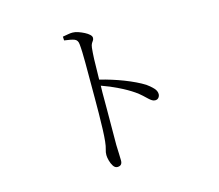

<svg xmlns="http://www.w3.org/2000/svg" viewBox="-109 -891 1219 1068"><g transform="rotate(-15 500.0 -357.5)"><path d="M335 -743Q353 -746 366.5 -748.5Q380 -751 392 -751Q407 -751 424.5 -745Q442 -739 458.5 -730.5Q475 -722 485 -712.5Q495 -703 495 -694Q495 -685 491 -679.5Q487 -674 482 -666Q477 -658 475 -642Q472 -614 470.5 -578Q469 -542 469 -506Q468 -481 468 -460Q537 -443 602 -418Q671 -391 714 -364Q734 -350 750.5 -333Q767 -316 767 -297Q767 -286 760 -277Q753 -268 740 -268Q731 -268 722.5 -273Q714 -278 704 -287.5Q694 -297 680 -310Q666 -323 645 -338Q607 -364 561 -386Q519 -407 468 -425Q468 -410 467 -386Q467 -345 467 -292Q467 -239 466.5 -184Q466 -129 466 -84Q467 -52 468 -30Q469 -8 469 6Q469 21 462 28.5Q455 36 441 36Q427 36 417.5 21.5Q408 7 403 -12Q398 -31 398 -44Q398 -60 403 -75.5Q408 -91 411 -119Q414 -147 415.5 -189Q417 -231 417.5 -278.5Q418 -326 418 -369.5Q418 -413 418 -443Q418 -473 418 -506Q418 -539 418 -571Q418 -603 417 -631.5Q416 -660 414 -678Q412 -702 394.5 -709Q377 -716 336 -721Z"/></g></svg>

Font: Early Summer Mincho Light
Style: Regular
Weight: 300
Designer: GuiWonder
Version: Version 1.002